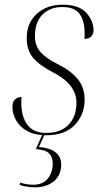

<svg xmlns="http://www.w3.org/2000/svg" viewBox="-20 -567 453 819"><path d="M177 10Q129 10 97 -7.5Q65 -25 49 -53Q33 -81 33 -111Q33 -134 44.5 -143.5Q56 -153 72 -153Q71 -146 71 -139.5Q71 -133 71 -127Q71 -69 97 -34.5Q123 0 177 0Q238 0 272 -34.5Q306 -69 306 -129Q306 -208 205 -259Q149 -288 121.5 -320Q94 -352 94 -405Q94 -469 137 -508Q180 -547 247 -547Q316 -547 347.5 -513Q379 -479 379 -437Q379 -421 368.5 -411Q358 -401 340 -401Q341 -407 341 -413.5Q341 -420 341 -426Q341 -477 320 -507Q299 -537 246 -537Q194 -537 161.5 -505Q129 -473 129 -413Q129 -371 153.5 -344Q178 -317 227 -293Q280 -267 310.5 -231Q341 -195 341 -142Q341 -79 299.5 -34.5Q258 10 177 10ZM129 232Q98 232 64 222L66 212Q81 217 96 219Q111 221 122 221Q163 221 184 194.5Q205 168 205 129Q205 105 190.5 88.5Q176 72 133 69L163 1H173L146 60Q241 68 241 135Q241 180 210 206Q179 232 129 232Z"/></svg>

Font: Noto Serif Display ExtraLight
Style: Italic
Weight: 200
Italic angle: -12°
Designer: Monotype Design Team
Foundry: Monotype Imaging Inc.
Version: Version 2.009